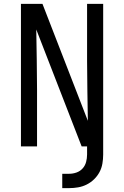

<svg xmlns="http://www.w3.org/2000/svg" viewBox="-20 -755 640 990"><path d="M301 215V141H337Q356 141 374.5 134.5Q393 128 406 113.5Q419 99 424 80Q429 61 429 42V0H401L167 -603Q168 -526 169.5 -448.5Q171 -371 171 -294V0H88V-735H199L433 -132Q432 -209 430.5 -286.5Q429 -364 429 -441V-735H512V42Q512 65 508 88.5Q504 112 493 132.5Q482 153 465 169.5Q448 186 427 196.5Q406 207 383 211Q360 215 337 215Z"/></svg>

Font: Nova Nerd Font
Style: Regular
Weight: 400
Designer: Belleve Invis
Foundry: Belleve Invis
Version: Version 24.1.4; ttfautohint (v1.8.4);Nerd Fonts 3.1.1